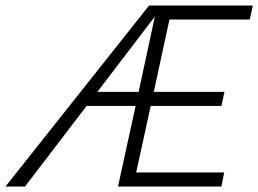

<svg xmlns="http://www.w3.org/2000/svg" viewBox="-54 -678 939 698"><path d="M854 -607H562L505 -344H762L751 -293H494L441 -51H761L751 0H375L439 -293H261L37 0H-34L488 -658H865ZM300 -344H450L509 -618Z"/></svg>

Font: EauTestText Semilight
Style: Italic
Weight: 300
Italic angle: -12°
Designer: Christian Thalmann (Catharsis Fonts)
Version: Version 0.001;PS 000.001;hotconv 1.0.88;makeotf.lib2.5.64775